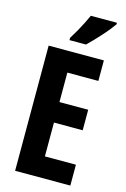

<svg xmlns="http://www.w3.org/2000/svg" viewBox="-138 -995 692 1058"><g transform="rotate(15 208.0 -466.5)"><path d="M376 0H61V-714H376V-597H199V-429H363V-312H199V-119H376ZM392 -924Q382 -910 366.5 -890.5Q351 -871 332 -850Q313 -829 294 -809Q275 -789 258 -773H164V-786Q181 -813 195 -838Q209 -863 221 -887Q233 -911 243 -933H392Z"/></g></svg>

Font: Noto Sans Display ExtraCondensed
Style: Regular
Weight: 400
Width: 2
Version: Version 2.003